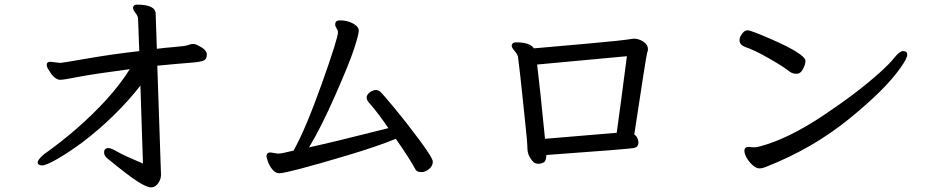

<svg xmlns="http://www.w3.org/2000/svg" viewBox="-20 -755 4040 830"><path d="M442 -72Q430 -83 430 -96Q430 -115 449 -115Q460 -115 488.5 -98.5Q517 -82 598 -48L587 -385Q484 -253 338 -141Q274 -94 226.5 -67Q179 -40 163 -40Q143 -40 143 -53Q143 -65 170 -88Q321 -195 439 -323Q502 -393 541 -456Q382 -435 318.5 -422.5Q255 -410 240 -410Q223 -410 204 -432Q198 -442 190 -453.5Q182 -465 182 -475Q182 -488 198 -488L241 -483Q248 -483 357 -502Q466 -521 582 -534L577 -671Q577 -685 566 -698.5Q555 -712 555 -722Q557 -735 572 -735Q653 -735 653 -695L658 -544Q687 -548 736 -552Q785 -556 794.5 -560.5Q804 -565 814 -565Q825 -565 839 -557Q874 -540 874 -519Q874 -500 862 -494Q850 -488 817.5 -485Q785 -482 740.5 -478.5Q696 -475 660 -471L676 1Q676 20 663.5 37.5Q651 55 633 55Q615 55 576 30.5Q537 6 442 -72Z M1188 -6Q1170 -6 1156.5 -23.5Q1143 -41 1137.5 -58.5Q1132 -76 1132 -78Q1132 -96 1149 -96L1181 -91Q1197 -91 1223 -98L1249 -104Q1300 -194 1370.5 -391.5Q1441 -589 1441 -616Q1441 -624 1435 -632.5Q1429 -641 1429 -649Q1429 -667 1449 -667Q1481 -667 1506 -653.5Q1531 -640 1531 -622Q1531 -607 1511 -545Q1491 -483 1429 -342.5Q1367 -202 1316 -118Q1414 -139 1659 -201Q1617 -263 1578 -308Q1565 -321 1565 -334Q1565 -347 1583 -359Q1589 -362 1594 -364Q1599 -366 1606 -366Q1614 -366 1623 -359Q1632 -352 1683.5 -290Q1735 -228 1793 -150Q1851 -72 1851 -56Q1851 -38 1835 -24.5Q1819 -11 1802 -11Q1783 -11 1777 -21Q1748 -74 1691 -155Q1614 -123 1483.5 -84Q1353 -45 1278.5 -25.5Q1204 -6 1188 -6Z M2336 -155 2646 -181Q2660 -279 2690 -512L2302 -476Q2315 -370 2336 -155ZM2306 -47Q2291 -47 2280 -61Q2260 -86 2260 -112.5Q2260 -139 2248 -249Q2240 -322 2234.5 -377Q2229 -432 2219 -511Q2215 -523 2203.5 -536Q2192 -549 2192 -558Q2194 -572 2210 -572Q2272 -572 2288 -546Q2313 -548 2356.5 -552Q2400 -556 2531.5 -567.5Q2663 -579 2720 -588Q2741 -588 2761 -575Q2781 -562 2781 -542Q2781 -535 2777.5 -526.5Q2774 -518 2722 -174Q2738 -163 2740 -140Q2740 -121 2724 -116Q2708 -111 2342 -85Q2341 -59 2330.5 -53Q2320 -47 2306 -47Z M3264 -27Q3249 -27 3233.5 -41Q3218 -55 3208 -72.5Q3198 -90 3198 -103Q3198 -120 3217 -120L3239 -118Q3252 -118 3268 -123Q3387 -155 3535.5 -253.5Q3684 -352 3784 -442Q3827 -481 3848 -507.5Q3869 -534 3884 -534Q3902 -534 3902 -519Q3902 -503 3873 -462Q3807 -368 3650.5 -241Q3494 -114 3297 -36Q3277 -27 3264 -27ZM3423 -436Q3407 -436 3394 -445Q3370 -465 3304.5 -502.5Q3239 -540 3201 -552Q3177 -562 3177 -579Q3177 -594 3183 -601Q3195 -624 3212 -624Q3226 -624 3313 -586Q3462 -521 3462 -491Q3462 -478 3451.5 -457Q3441 -436 3423 -436Z"/></svg>

Font: LXGW WenKai Medium
Style: Regular
Weight: 500
Designer: LXGW / Fontworks Inc.
Foundry: LXGW / Fontworks Inc.
Version: Version 1.501; October 10, 2024